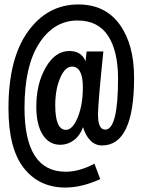

<svg xmlns="http://www.w3.org/2000/svg" viewBox="-20 -730 640 862"><path d="M430 74Q348 112 273 112Q156 112 87 24.5Q18 -63 18 -244Q18 -467 105.5 -588.5Q193 -710 332 -710Q452 -710 517 -620.5Q582 -531 582 -381Q582 -77 438 -77Q408 -77 386 -99Q364 -121 353 -159Q339 -121 311.5 -100.5Q284 -80 251 -80Q200 -80 171.5 -125.5Q143 -171 143 -251Q143 -354 185.5 -427.5Q228 -501 291 -501Q346 -501 364 -455L369 -499H444Q420 -266 420 -216Q420 -148 452 -148Q510 -148 510 -377Q510 -501 465 -569.5Q420 -638 328 -638Q223 -638 156.5 -536.5Q90 -435 90 -246Q90 41 275 41Q336 41 404 5ZM276 -147Q306 -147 329 -203Q352 -259 352 -338Q352 -431 303 -431Q272 -431 250 -379.5Q228 -328 228 -258Q228 -147 276 -147Z"/></svg>

Font: Txt Mono Medium
Style: Regular
Weight: 500
Monospace: yes
Designer: Open Source
Foundry: XRLN
Version: Version 1.0